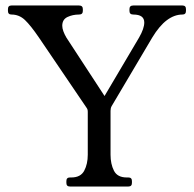

<svg xmlns="http://www.w3.org/2000/svg" viewBox="-20 -680 707 700"><path d="M645 -660Q658 -660 658 -647V-640Q658 -627 645 -627Q616 -627 588.5 -606.5Q561 -586 535 -543L387 -293Q383 -286 383 -276V-116Q383 -82 395.5 -57.5Q408 -33 442 -33H448Q461 -33 461 -20V-13Q461 0 448 0H235Q222 0 222 -13V-20Q222 -33 235 -33H240Q274 -33 287 -57.5Q300 -82 300 -116V-272Q300 -277 299 -280.5Q298 -284 295 -288L122 -543Q92 -587 71 -607Q50 -627 22 -627Q9 -627 9 -640V-647Q9 -660 22 -660H268Q282 -660 282 -647V-640Q282 -627 268 -627Q245 -627 226 -618Q207 -609 207 -586Q207 -577 211 -566Q215 -555 222 -543L369 -318L344 -301L487 -543Q506 -576 506 -598Q506 -627 466 -627Q452 -627 452 -640V-647Q452 -660 466 -660Z"/></svg>

Font: Young Serif Light
Style: Regular
Weight: 300
Designer: Bastien Sozeau
Foundry: NBR — Bastien Sozeau
Version: Version 5.001